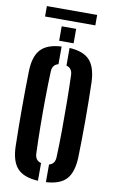

<svg xmlns="http://www.w3.org/2000/svg" viewBox="-110 -1087 682 1151"><g transform="rotate(10 231.0 -512.0)"><path d="M207.5 8.5Q120 4 81 -38.8Q42 -81.5 40 -174Q37.5 -283.5 37.5 -400.2Q37.5 -517 40 -627Q42 -718.5 81 -761.2Q120 -804 207.5 -808.5V-701Q171 -691.5 169.5 -650.5Q166.5 -575.5 165.5 -488.2Q164.5 -401 165.5 -313.5Q166.5 -226 169.5 -150.5Q171 -108.5 207.5 -99ZM256 8.5V-99Q291.5 -108 293 -150.5Q296 -226 296.8 -313.5Q297.5 -401 296.5 -488.2Q295.5 -575.5 293 -650.5Q291.5 -691.5 256 -701V-808.5Q342.5 -803.5 380.5 -760.8Q418.5 -718 421.5 -627Q424.5 -516 424.5 -399.8Q424.5 -283.5 421.5 -174Q418.5 -82 380.5 -39.2Q342.5 3.5 256 8.5ZM187 -840V-928H275V-840ZM78.5 -1032H384.5V-968.5H78.5Z"/></g></svg>

Font: Big Shoulders Stencil Display ExtraBold
Style: Regular
Weight: 800
Designer: Patric King
Foundry: XO Type Co
Version: Version 1.000